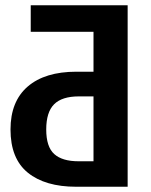

<svg xmlns="http://www.w3.org/2000/svg" viewBox="-20 -711 575 731"><path d="M466 -691V0H270Q152 0 86 -53.5Q20 -107 20 -218Q20 -325 85.5 -381.5Q151 -438 271 -438H336V-590H97V-691ZM279 -97H336V-344H280Q216 -344 186 -314Q156 -284 156 -218Q156 -152 186.5 -124.5Q217 -97 279 -97Z"/></svg>

Font: Fira Sans Condensed Medium
Style: Regular
Weight: 500
Width: 3
Designer: Carrois Corporate & Edenspiekermann AG
Foundry: Carrois Corporate GbR & Edenspiekermann AG
Version: Version 4.203;PS 004.203;hotconv 1.0.88;makeotf.lib2.5.64775